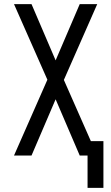

<svg xmlns="http://www.w3.org/2000/svg" viewBox="-20 -755 540 932"><path d="M405 157V0H367L250 -273L133 0H48L210 -368L48 -735H133L250 -462L367 -735H452L290 -367L421 -70H482V157Z"/></svg>

Font: Iosevka Term
Style: Regular
Weight: 400
Monospace: yes
Designer: Belleve Invis
Foundry: Belleve Invis
Version: Version 30.0.1